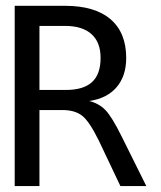

<svg xmlns="http://www.w3.org/2000/svg" viewBox="-20 -624 540 644"><path d="M279.3 -285.2Q311.5 -277.3 333.5 -254.9Q355.5 -232.4 388.7 -165L470.7 0H383.8L311.5 -152.3Q279.3 -217.8 254.9 -236.3Q230.5 -254.9 189.5 -254.9H112.3V0H29.3V-604.5H198.2Q297.9 -604.5 350.6 -559.6Q403.3 -514.6 403.3 -429.7Q403.3 -369.1 371.1 -331.5Q338.9 -293.9 279.3 -285.2ZM112.3 -537.1V-322.3H201.2Q259.8 -322.3 288.6 -348.6Q317.4 -375 317.4 -429.7Q317.4 -482.4 286.6 -509.8Q255.9 -537.1 198.2 -537.1Z"/></svg>

Font: BabelStone Xiangqi Colour
Style: Regular
Weight: 400
Designer: Andrew West
Foundry: BabelStone
Version: Version 11.001 November 01, 2021